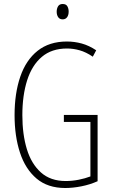

<svg xmlns="http://www.w3.org/2000/svg" viewBox="-20 -932 565 962"><path d="M300 -356H469V-24Q431 -7 388 1.5Q345 10 307 10Q219 10 163 -37.5Q107 -85 80 -167.5Q53 -250 53 -355Q53 -464 81.5 -547.5Q110 -631 168.5 -677.5Q227 -724 315 -724Q353 -724 389.5 -714Q426 -704 462 -680L445 -648Q411 -671 379 -680Q347 -689 316 -689Q239 -689 189.5 -647Q140 -605 116 -529.5Q92 -454 92 -355Q92 -259 114.5 -185Q137 -111 185 -68Q233 -25 309 -25Q342 -25 374.5 -31.5Q407 -38 433 -48V-321H300ZM294 -912Q311 -912 317.5 -900.5Q324 -889 324 -874Q324 -856 316 -845.5Q308 -835 294 -835Q279 -835 271.5 -846Q264 -857 264 -873Q264 -889 271 -900.5Q278 -912 294 -912Z"/></svg>

Font: Noto Sans Malayalam ExtraCondensed ExtraLight
Style: Regular
Weight: 200
Width: 2
Designer: Jelle Bosma - Monotype Design Team
Foundry: Monotype Imaging Inc.
Version: Version 2.104; ttfautohint (v1.8.4.7-5d5b)